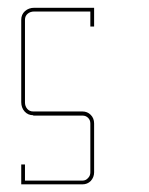

<svg xmlns="http://www.w3.org/2000/svg" viewBox="-20 -860 386 499"><path d="M224.6 -539.1Q224.6 -539.1 224.6 -532.2Q224.6 -525.4 224.6 -521.5Q224.6 -521.5 224.6 -480.5Q224.6 -439.5 224.6 -412.1Q224.6 -412.1 222.7 -412.1Q221.7 -412.1 219.7 -412.1Q219.7 -412.1 220.7 -412.1Q221.7 -412.1 224.6 -412.1Q224.6 -399.4 215.8 -389.6Q207 -380.9 194.3 -380.9Q194.3 -380.9 194.3 -382.8Q194.3 -384.8 194.3 -385.7Q194.3 -385.7 194.3 -383.8Q194.3 -381.8 194.3 -380.9Q194.3 -380.9 170.9 -380.9Q147.5 -380.9 116.2 -380.9Q96.7 -380.9 76.2 -380.9Q55.7 -380.9 40 -380.9Q40 -380.9 38.1 -380.9Q36.1 -380.9 35.2 -380.9Q35.2 -380.9 35.2 -389.6Q35.2 -394.5 35.2 -400.4Q35.2 -419.9 35.2 -432.6Q35.2 -432.6 39.1 -432.6Q43 -432.6 44.9 -432.6Q44.9 -432.6 44.9 -417Q44.9 -401.4 44.9 -390.6Q44.9 -390.6 51.8 -390.6Q57.6 -390.6 95.7 -390.6Q112.3 -390.6 136.7 -390.6Q160.2 -390.6 194.3 -390.6Q203.1 -390.6 209 -397.5Q214.8 -403.3 214.8 -412.1Q214.8 -412.1 214.8 -453.1Q214.8 -494.1 214.8 -521.5Q214.8 -521.5 216.8 -521.5Q217.8 -521.5 218.8 -521.5Q218.8 -521.5 217.8 -521.5Q215.8 -521.5 214.8 -521.5Q214.8 -521.5 214.8 -523.4Q214.8 -525.4 214.8 -539.1Q214.8 -547.9 209 -553.7Q203.1 -559.6 194.3 -559.6Q194.3 -559.6 186.5 -559.6Q179.7 -559.6 174.8 -559.6Q174.8 -559.6 133.8 -559.6Q92.8 -559.6 66.4 -559.6Q66.4 -559.6 66.4 -562.5Q66.4 -564.5 66.4 -566.4Q66.4 -566.4 66.4 -565.4Q66.4 -564.5 66.4 -560.5Q52.7 -560.5 43.9 -570.3Q35.2 -580.1 35.2 -594.7Q35.2 -594.7 37.1 -594.7Q39.1 -594.7 40 -594.7Q40 -594.7 38.1 -594.7Q36.1 -594.7 35.2 -594.7Q35.2 -594.7 35.2 -625Q35.2 -655.3 35.2 -694.3Q35.2 -719.7 35.2 -746.1Q35.2 -772.5 35.2 -792Q35.2 -792 35.2 -792Q35.2 -793 35.2 -793Q35.2 -793 35.2 -794.9Q35.2 -796.9 35.2 -808.6Q35.2 -822.3 44.9 -831.1Q54.7 -839.8 69.3 -839.8Q69.3 -839.8 75.2 -839.8Q81.1 -839.8 85 -839.8Q85 -839.8 104.5 -839.8Q125 -839.8 150.4 -839.8Q168 -839.8 184.6 -839.8Q202.1 -839.8 214.8 -839.8Q214.8 -839.8 218.8 -839.8Q222.7 -839.8 224.6 -839.8Q224.6 -839.8 224.6 -821.3Q224.6 -803.7 224.6 -791Q224.6 -791 221.7 -791Q217.8 -791 214.8 -791Q214.8 -791 214.8 -805.7Q214.8 -820.3 214.8 -830.1Q214.8 -830.1 195.3 -830.1Q174.8 -830.1 149.4 -830.1Q131.8 -830.1 115.2 -830.1Q97.7 -830.1 85 -830.1Q85 -830.1 83 -830.1Q81.1 -830.1 69.3 -830.1Q58.6 -830.1 51.8 -824.2Q44.9 -818.4 44.9 -808.6Q44.9 -808.6 44.9 -802.7Q44.9 -796.9 44.9 -793Q44.9 -793 44.9 -792Q44.9 -791 44.9 -791Q44.9 -791 44.9 -782.2Q44.9 -774.4 44.9 -723.6Q44.9 -701.2 44.9 -669.9Q44.9 -638.7 44.9 -593.8Q44.9 -584 50.8 -577.1Q56.6 -570.3 66.4 -570.3Q66.4 -570.3 106.4 -570.3Q147.5 -570.3 174.8 -570.3Q174.8 -570.3 181.6 -570.3Q189.5 -570.3 194.3 -570.3Q207 -570.3 215.8 -561.5Q224.6 -552.7 224.6 -539.1Z"/></svg>

Font: Reach
Style: Line
Weight: 400
Designer: Billy Harris
Version: Reach Line